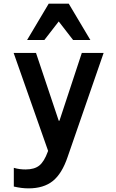

<svg xmlns="http://www.w3.org/2000/svg" viewBox="-20 -831 640 1056"><path d="M56 92V195Q78 200 97.5 202.5Q117 205 137 205Q220 205 270.5 164.5Q321 124 352 32L550 -540H430L307 -167H303L178 -540H55L257 34L260 2L262 -16L264 -32L265 -44L267 -63L243 3Q223 58 196 79.5Q169 101 121 101Q104 101 88.5 99Q73 97 56 92ZM129 -611H224L303 -713L382 -611H477L358 -811H248Z"/></svg>

Font: CommitMonoV142 ExtLt
Style: Regular
Weight: 200
Monospace: yes
Designer: Eigil Nikolajsen
Foundry: Eigil Nikolajsen
Version: Version 1.142